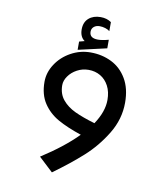

<svg xmlns="http://www.w3.org/2000/svg" viewBox="-82 -630 765 872"><g transform="rotate(10 300.0 -193.5)"><path d="M295 -394Q348.5 -394 392.2 -372.2Q436 -350.5 462.2 -306Q488.5 -261.5 488.5 -196Q488.5 -120 447.2 -52.2Q406 15.5 348.8 67Q291.5 118.5 216 173L150.5 112Q253 46 315.5 -18Q250 -40 207 -64.2Q164 -88.5 137.8 -128Q111.5 -167.5 111.5 -226.5Q111.5 -269.5 136.8 -308.2Q162 -347 204.5 -370.5Q247 -394 295 -394ZM367.5 -80.5Q407.5 -140.5 407.5 -194.5Q407.5 -232 393.2 -259Q379 -286 354.8 -300.2Q330.5 -314.5 300 -314.5Q271.5 -314.5 247 -301.2Q222.5 -288 208 -267.2Q193.5 -246.5 193.5 -225.5Q193.5 -185.5 215.8 -158.5Q238 -131.5 274.8 -114.2Q311.5 -97 367.5 -80.5ZM234.5 -433.5 259 -440Q236.5 -456 236.5 -490Q236.5 -523.5 257.5 -541.8Q278.5 -560 312 -560Q341 -560 361.5 -545.5V-504Q353.5 -510.5 340.8 -514.5Q328 -518.5 315 -518.5Q298.5 -518.5 288.2 -509.8Q278 -501 278 -487Q278 -457 317 -457Q336.5 -457 366 -465V-425.5L234.5 -395.5Z"/></g></svg>

Font: JuliaMono
Style: Regular
Weight: 400
Monospace: yes
Designer: cormullion
Foundry: corm
Version: Version 0.055; ttfautohint (v1.8.4)